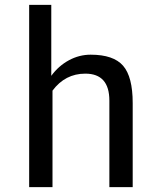

<svg xmlns="http://www.w3.org/2000/svg" viewBox="-20 -770 656 790"><path d="M100 0V-750H191V-458Q221 -499 263.5 -522Q306 -545 353 -545Q447 -545 486.5 -499.5Q526 -454 526 -346V0H430V-356Q430 -467 331 -467Q248 -467 196 -397V0Z"/></svg>

Font: Orienta
Style: Regular
Weight: 400
Designer: Eduardo Rodriguez Tunni
Foundry: Eduardo Rodriguez Tunni
Version: Version 1.002; ttfautohint (v1.8.4.7-5d5b);gftools[0.9.23]